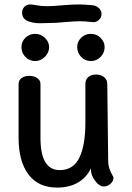

<svg xmlns="http://www.w3.org/2000/svg" viewBox="-20 -847 596 868"><path d="M493 -44Q493 -28 479.5 -16Q466 -4 449 -4Q429 -4 410 -29.5Q391 -55 391 -80V-86Q371 -44 332 -21.5Q293 1 238 1Q153 1 108.5 -58.5Q64 -118 64 -224V-467Q64 -484 77.5 -494Q91 -504 112 -504Q134 -504 148.5 -494Q163 -484 163 -467V-223Q163 -78 250 -78Q311 -78 338.5 -133.5Q366 -189 366 -294V-467Q366 -487 379 -498.5Q392 -510 414 -510Q437 -510 451 -498Q465 -486 465 -467L469 -126Q469 -102 474 -86.5Q479 -71 486 -59Q493 -47 493 -44ZM77 -634Q77 -659 95 -676.5Q113 -694 139 -694Q164 -694 183 -676Q202 -658 202 -634Q202 -609 183 -590Q164 -571 139 -571Q113 -571 95 -589.5Q77 -608 77 -634ZM329 -634Q329 -659 347 -676.5Q365 -694 391 -694Q416 -694 434.5 -676Q453 -658 453 -634Q453 -608 434.5 -589.5Q416 -571 391 -571Q365 -571 347 -589.5Q329 -608 329 -634ZM159 -742Q132 -742 107 -751Q80 -762 80 -790Q80 -806 90.5 -816.5Q101 -827 117 -827Q124 -827 145.5 -823Q167 -819 194 -819Q216 -819 260 -823Q310 -827 338 -827Q359 -827 401 -823Q416 -821 427.5 -810Q439 -799 439 -784Q439 -767 426 -756Q413 -745 399 -747Q363 -751 344 -751Q316 -751 272 -747Q230 -743 205 -743Z"/></svg>

Font: Mali Medium
Style: Regular
Weight: 500
Version: Version 1.000; ttfautohint (v1.6)